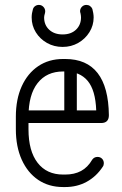

<svg xmlns="http://www.w3.org/2000/svg" viewBox="-20 -751 494 775"><path d="M69.5 -254.4Q58.8 -254.4 52 -261.8Q45.2 -269.1 45.2 -279.9Q45.2 -290.6 52 -298Q58.8 -305.4 69.5 -305.4H368.4Q365.5 -387 333.7 -424.8Q301.9 -462.5 243.1 -462.5H234.8Q168.5 -462.5 131.8 -415.6Q95 -368.8 95 -279.9V-229.2Q95 -141.4 131.8 -93.9Q168.5 -46.4 234.8 -46.4H243.1Q280.2 -46.4 307.2 -60.9Q334.2 -75.4 352.5 -106.9Q360.4 -117.6 373.6 -117.6Q385 -117.6 392.1 -110.2Q399.1 -102.9 399.1 -92.1Q399.1 -83.9 394.8 -78Q368.9 -38.5 329.9 -17.2Q291 4 243.1 4H234.8Q177.1 4 134.2 -24.9Q91.4 -53.9 67.7 -106.5Q44 -159.1 44 -229.2V-279.9Q44 -350.4 67.7 -402.7Q91.4 -455 134.2 -483.9Q177.1 -512.9 234.8 -512.9H243.1Q329.9 -512.9 374.1 -456Q418.2 -399.1 419.5 -286.1Q419.5 -254.4 388 -254.4ZM290.1 -298.9Q290.1 -288.5 282.4 -281.4Q274.8 -274.4 265 -274.4Q254.2 -274.4 246.9 -281.4Q239.5 -288.5 239.5 -298.9V-475Q239.5 -485.1 246.9 -492.8Q254.2 -500.5 265 -500.5Q274.8 -500.5 282.4 -492.8Q290.1 -485.1 290.1 -475ZM305.1 -696.6Q304.4 -699.1 303.8 -701.2Q303.2 -703.2 303.2 -705.8Q303.2 -715.9 310.6 -723.6Q318 -731.2 328.8 -731.2Q337 -731.2 343.4 -726.6Q349.9 -722 352.8 -714.9Q354.9 -707.8 356.4 -698.2Q358 -688.8 358 -680.6Q358 -648.6 341.1 -621.3Q324.1 -594 295.8 -577.8Q267.5 -561.6 232.9 -561.6Q198.2 -561.6 169.9 -577.5Q141.6 -593.4 124.7 -620.5Q107.8 -647.6 107.8 -680.6Q107.8 -688.8 109.1 -697.3Q110.5 -705.9 112.5 -712.2Q114.4 -720.9 121.4 -726.1Q128.4 -731.2 137 -731.2Q147.4 -731.2 154.9 -723.6Q162.5 -715.9 162.5 -705.1Q162.5 -703.6 162.1 -702Q161.8 -700.4 161.8 -699.2Q159.8 -693.6 158.9 -687.9Q158.1 -682.1 158.1 -680.6Q158.1 -649.9 178.7 -630.9Q199.2 -612 232.9 -612Q266.5 -612 286.8 -631.2Q307 -650.5 307 -680.6Q307 -684.8 306.4 -688.8Q305.8 -692.9 305.1 -696.6Z"/></svg>

Font: Libertine-Super Thin
Style: Regular
Weight: 100
Designer: Bastien Sozeau
Foundry: NBR — Bastien Sozeau
Version: Version 2.003;gftools[0.9.33]